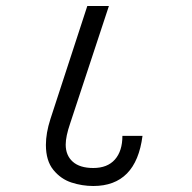

<svg xmlns="http://www.w3.org/2000/svg" viewBox="-20 -629 640 640"><path d="M133 -146Q133 -185.5 148 -232L271 -609H343L214 -218Q199 -174.5 199 -147Q199 -111 222.5 -90Q246 -69 291 -69Q338 -69 363 -97.2Q388 -125.5 388 -176H455Q433.5 -9 291 -9Q254 -9 218.5 -20.5Q183 -32 158 -62.5Q133 -93 133 -146Z"/></svg>

Font: JuliaMono Light
Style: Italic
Weight: 300
Italic angle: -9°
Monospace: yes
Designer: cormullion
Foundry: corm
Version: Version 0.054; ttfautohint (v1.8.4)